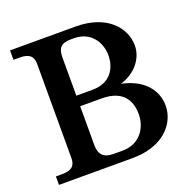

<svg xmlns="http://www.w3.org/2000/svg" viewBox="-125 -819 922 939"><g transform="rotate(-20 336.0 -350.0)"><path d="M25 0H408C569 0 648 -93 648 -187C648 -260 600 -336 479 -361C561 -386 607 -450 607 -514C607 -607 528 -700 367 -700H25V-651H58C106 -651 127 -633 127 -593V-102C127 -62 106 -44 58 -44H25ZM254 -124V-326H366C478 -326 510 -261 510 -192C510 -121 465 -51 375 -51H328C277 -51 254 -74 254 -124ZM254 -381V-581C254 -628 272 -649 322 -649H339C426 -649 469 -581 469 -514C469 -445 431 -381 338 -381Z"/></g></svg>

Font: LT Superior Serif Semibold
Style: Regular
Weight: 600
Designer: Daniel Lyons
Foundry: LyonsType
Version: Version 2.120;FEAKit 1.0